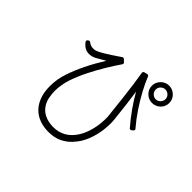

<svg xmlns="http://www.w3.org/2000/svg" viewBox="-176 -1076 1352 1352"><g transform="rotate(45 500.0 -400.0)"><path d="M813 -778Q833 -778 847.5 -764Q862 -750 862 -730Q862 -710 847.5 -695.5Q833 -681 813 -681Q794 -681 779.5 -695.5Q765 -710 765 -730Q765 -750 779.5 -764Q794 -778 813 -778ZM813 -644Q849 -644 874.5 -669Q900 -694 900 -730Q900 -765 874.5 -790.5Q849 -816 813 -816Q778 -816 752.5 -790.5Q727 -765 727 -730Q727 -694 752.5 -669Q778 -644 813 -644ZM443 16Q502 16 543.5 -5Q585 -26 611.5 -55Q638 -84 652 -107Q680 -154 695 -213Q710 -272 710 -334Q710 -345 709.5 -356Q709 -367 708 -377Q702 -439 693.5 -505Q685 -571 678 -621Q707 -569 746.5 -513Q786 -457 829 -408Q832 -403 838 -403Q839 -403 839 -403Q839 -403 839 -403Q845 -403 848 -407L858 -415Q861 -417 863 -424Q863 -431 859 -434Q816 -484 777 -542.5Q738 -601 708 -657.5Q678 -714 662 -756Q657 -765 648 -765Q647 -765 646.5 -764.5Q646 -764 645 -764L624 -759Q611 -755 613 -743Q620 -704 628 -645.5Q636 -587 644 -516.5Q652 -446 660 -372Q662 -363 662 -353.5Q662 -344 662 -334Q662 -279 648.5 -225.5Q635 -172 611 -132Q550 -32 442 -32Q440 -32 437 -32Q434 -32 432 -32Q345 -37 304 -92Q282 -122 275.5 -157.5Q269 -193 269 -220Q269 -250 274.5 -282Q280 -314 289 -342Q310 -404 341.5 -467Q373 -530 407.5 -587Q442 -644 473 -689Q480 -698 471 -707L455 -723Q449 -727 445 -727Q440 -727 437 -724Q422 -714 409.5 -705.5Q397 -697 389 -692L382 -687Q359 -672 334 -656.5Q309 -641 287 -631Q269 -622 250 -622Q223 -622 203 -639Q198 -642 194 -642Q191 -642 187 -640L183 -637Q178 -634 176 -628Q176 -620 179 -617Q189 -603 203 -592Q226 -574 255 -574Q282 -574 309 -588Q322 -596 339 -605.5Q356 -615 376 -627Q330 -553 297 -485Q264 -417 244 -357Q221 -291 221 -220Q221 -125 265 -64Q320 11 430 16Q433 16 436 16Q439 16 442 16Z"/></g></svg>

Font: Kokoro
Style: Regular
Weight: 400
Version: Version 1.00